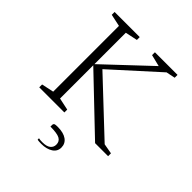

<svg xmlns="http://www.w3.org/2000/svg" viewBox="-243 -805 1189 1189"><g transform="rotate(45 351.5 -210.5)"><path d="M65 0V-25L145 -42V-618L65 -635V-660H285V-635L205 -618V-343L495 -616L418 -635V-660H616V-635L557 -623L262 -356L601 -37L668 -25V0H554L205 -333V-42L285 -25V0ZM321 239Q314 239 304 238.5Q294 238 287 236V224Q294 226 303.5 226.5Q313 227 319 227Q356 227 373.5 213Q391 199 391 176Q391 148 368 135.5Q345 123 286 123V107Q286 100 291.5 96Q297 92 318 92Q370 92 398 112Q426 132 426 167Q426 201 396.5 220Q367 239 321 239Z"/></g></svg>

Font: Spectral ExtraLight
Style: Regular
Weight: 275
Designer: Jean-Baptiste Levee
Foundry: Production Type
Version: Version 2.001